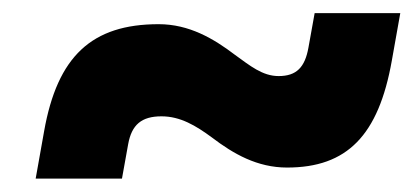

<svg xmlns="http://www.w3.org/2000/svg" viewBox="-20 -490 626 289"><path d="M33.7 -221.2H163.6L172.9 -272.9C178.2 -302.2 192.9 -314.9 223.1 -314.9C251.5 -314.9 274.9 -300.8 298.8 -283.2C331.5 -258.3 367.2 -237.8 412.1 -237.8C502.4 -237.8 549.8 -286.1 569.8 -398.9L582.5 -470.2H453.6L444.3 -418.5C439 -388.7 426.3 -375.5 399.4 -375.5C375 -375.5 356.4 -391.1 334 -407.2C301.3 -432.1 264.6 -453.6 218.8 -453.6C118.2 -453.6 66.4 -405.3 46.4 -292.5Z"/></svg>

Font: Cascadia Mono PL
Style: Bold Italic
Weight: 700
Italic angle: -10°
Monospace: yes
Designer: Aaron Bell
Foundry: Saja Typeworks
Version: Version 2404.023